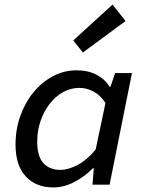

<svg xmlns="http://www.w3.org/2000/svg" viewBox="-20 -809 640 841"><path d="M213 12Q138 12 93 -36Q48 -84 48 -176Q48 -242 69 -301Q90 -360 126.5 -404.5Q163 -449 211.5 -475Q260 -501 315 -501Q366 -501 403 -481.5Q440 -462 460 -429H464L484 -489H558L460 0H385L391 -72H387Q349 -34 304 -11Q259 12 213 12ZM244 -65Q280 -65 321 -87Q362 -109 399 -154L442 -358Q419 -393 389 -408.5Q359 -424 328 -424Q289 -424 255.5 -405Q222 -386 197 -353.5Q172 -321 157.5 -278.5Q143 -236 143 -189Q143 -124 170 -94.5Q197 -65 244 -65ZM343 -579 301 -632 473 -789 530 -717Z"/></svg>

Font: Source Code Pro Medium
Style: Italic
Weight: 500
Italic angle: -11°
Monospace: yes
Designer: Paul D. Hunt, Teo Tuominen
Foundry: Adobe Systems Incorporated
Version: Version 1.050;PS 1.000;hotconv 16.6.51;makeotf.lib2.5.65220